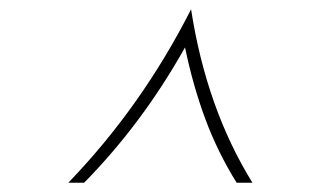

<svg xmlns="http://www.w3.org/2000/svg" viewBox="-20 -696 666 413"><path d="M391 -676Q424 -463 523 -303H489Q448 -369 421.5 -440.5Q395 -512 378 -594Q286 -430 161 -303H127Q285 -467 391 -676Z"/></svg>

Font: KoHo ExtraLight
Style: Italic
Weight: 275
Italic angle: -10°
Version: Version 1.000; ttfautohint (v1.6)